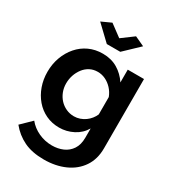

<svg xmlns="http://www.w3.org/2000/svg" viewBox="-223 -852 1080 1197"><g transform="rotate(30 317.0 -253.5)"><path d="M266 3Q214 3 170.5 -17.5Q127 -38 95.5 -75Q64 -112 47 -160Q30 -208 30 -262Q30 -319 48 -368Q66 -417 98.5 -454.5Q131 -492 175.5 -512.5Q220 -533 274 -533Q335 -533 381 -505.5Q427 -478 457 -432V-524H574V-25Q574 53 536.5 108.5Q499 164 433 193.5Q367 223 283 223Q198 223 139 194.5Q80 166 38 114L111 43Q141 80 186.5 101Q232 122 283 122Q326 122 361.5 106.5Q397 91 418.5 58.5Q440 26 440 -25V-91Q414 -46 366.5 -21.5Q319 3 266 3ZM311 -104Q333 -104 353 -111Q373 -118 390 -130Q407 -142 420 -158.5Q433 -175 440 -192V-317Q428 -348 406.5 -371Q385 -394 358.5 -406.5Q332 -419 303 -419Q272 -419 247 -406Q222 -393 204 -369.5Q186 -346 176.5 -317.5Q167 -289 167 -258Q167 -226 178 -198Q189 -170 208.5 -149Q228 -128 254.5 -116Q281 -104 311 -104ZM228 -730 313 -667 398 -730 467 -698 361 -597H264L158 -698Z"/></g></svg>

Font: Raleway Thin
Style: Bold
Weight: 700
Version: Version 4.026